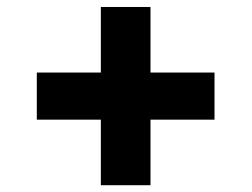

<svg xmlns="http://www.w3.org/2000/svg" viewBox="-20 -571 727 555"><path d="M271.5 -35.6V-225.1H86.4V-361.3H271.5V-550.8H415V-361.3H600.1V-225.1H415V-35.6Z"/></svg>

Font: Inter Extra Bold
Style: Regular
Weight: 800
Designer: Rasmus Andersson
Foundry: rsms
Version: Version 4.000;git-3c8e0fc